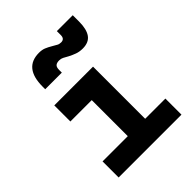

<svg xmlns="http://www.w3.org/2000/svg" viewBox="-222 -910 1030 1030"><g transform="rotate(-45 293.0 -395.0)"><path d="M69.8 0V-122.1H261.2V-395.5H99.1V-517.6H393.1V-122.1H546.4V0ZM126 -613.3V-632.8Q126 -775.4 240.7 -775.4Q263.2 -775.4 279.5 -768.8Q295.9 -762.2 317.4 -749.5Q332 -741.2 341.3 -735.8Q350.6 -730.5 364.3 -730.5Q390.6 -730.5 390.6 -759.8V-789.6H511.2V-742.2Q511.2 -683.6 490.2 -654.3Q469.2 -625 423.3 -625Q398.4 -625 378.4 -632.3Q358.4 -639.6 339.8 -649.4Q324.2 -658.2 313 -664.1Q301.8 -669.9 288.1 -669.9Q270 -669.9 261 -662.1Q252 -654.3 252 -633.8V-613.3Z"/></g></svg>

Font: Cascadia Code NF
Style: Bold
Weight: 700
Monospace: yes
Designer: Aaron Bell
Foundry: Saja Typeworks
Version: Version 2404.023; ttfautohint (v1.8.4)